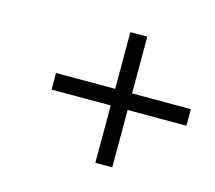

<svg xmlns="http://www.w3.org/2000/svg" viewBox="-65 -487 593 530"><g transform="rotate(15 231.5 -222.0)"><path d="M247.1 -246.6V-408.7H295.4V-246.6H463.4V-199.2H295.4V-35.2H247.1V-199.2H78.1V-246.6Z"/></g></svg>

Font: ML-NILA03_NewLipi
Style: Regular
Weight: 400
Designer: CLT@C-DIT
Version: Version ML-NILA03_NewLipi 2.